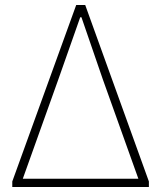

<svg xmlns="http://www.w3.org/2000/svg" viewBox="-20 -746 643 766"><path d="M29 0H574V-22L320 -726H284L29 -22ZM71 -33 213 -430 300 -677H305L390 -430L532 -33Z"/></svg>

Font: Noto Sans CJK JP Thin
Style: Regular
Weight: 250
Designer: Ryoko NISHIZUKA (kana & ideographs); Paul D. Hunt (Latin, Greek & Cyrillic); Wenlong ZHANG (bopomofo); Sandoll Communica
Foundry: Adobe Systems Incorporated
Version: Version 1.004;PS 1.004;hotconv 1.0.82;makeotf.lib2.5.63406